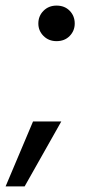

<svg xmlns="http://www.w3.org/2000/svg" viewBox="-58 -545 312 686"><path d="M144 -398Q116 -398 97.5 -416.5Q79 -435 79 -461Q79 -488 97.5 -506.5Q116 -525 144 -525Q173 -525 191 -506.5Q209 -488 209 -461Q209 -435 191 -416.5Q173 -398 144 -398ZM-38 121 60 -111H161L30 121Z"/></svg>

Font: DM Sans 12pt Medium
Style: Italic
Weight: 500
Italic angle: -10°
Version: Version 4.004;gftools[0.9.30]